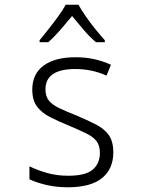

<svg xmlns="http://www.w3.org/2000/svg" viewBox="-20 -785 603 815"><path d="M267 10Q219 10 176.5 0Q134 -10 105 -24V-79Q140 -62 181 -50.5Q222 -39 270 -39Q343 -39 373.5 -65Q404 -91 404 -136Q404 -167 390 -185.5Q376 -204 346.5 -218.5Q317 -233 272 -252Q228 -270 192.5 -288Q157 -306 137 -333Q117 -360 117 -405Q117 -471 165 -506.5Q213 -542 300 -542Q343 -542 379.5 -534Q416 -526 451 -510L432 -464Q399 -479 366 -485.5Q333 -492 300 -492Q173 -492 173 -406Q173 -376 187.5 -358Q202 -340 231.5 -326Q261 -312 304 -295Q351 -275 386.5 -257Q422 -239 441.5 -212Q461 -185 461 -138Q461 -68 413 -29Q365 10 267 10ZM148 -614Q165 -635 186.5 -662Q208 -689 227.5 -716Q247 -743 259 -765H313Q325 -743 344.5 -715Q364 -687 385.5 -660.5Q407 -634 425 -614V-606H387Q361 -628 335 -658.5Q309 -689 286 -717Q263 -689 236.5 -658.5Q210 -628 185 -606H148Z"/></svg>

Font: Noto Sans Mono SemiCondensed Light
Style: Regular
Weight: 300
Width: 4
Designer: Monotype Design Team
Foundry: Monotype Imaging Inc.
Version: Version 2.014; ttfautohint (v1.8.4.7-5d5b)